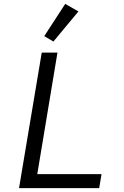

<svg xmlns="http://www.w3.org/2000/svg" viewBox="-20 -969 640 989"><path d="M78 0 195 -698H276L172 -72H503L491 0ZM255 -755 208 -783 316 -949 384 -910Z"/></svg>

Font: iA Writer Mono V
Style: Regular
Weight: 400
Italic angle: -9.5°
Designer: Mike Abbink, Paul van der Laan, Pieter van Rosmalen
Foundry: Bold Monday
Version: Version 2.000